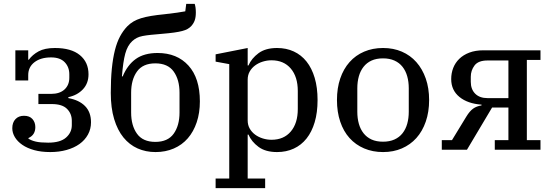

<svg xmlns="http://www.w3.org/2000/svg" viewBox="-20 -780 2883 1000"><path d="M242 12Q195 12 158.5 2Q122 -8 96.5 -25.5Q71 -43 57.5 -65.5Q44 -88 44 -112Q44 -142 60.5 -159.5Q77 -177 105 -177Q134 -177 149 -160Q164 -143 164 -118Q164 -77 128 -61V-58Q143 -48 166.5 -42.5Q190 -37 231 -37Q294 -37 324 -63.5Q354 -90 354 -128V-151Q354 -188 329 -213Q304 -238 250 -238H180V-291H246Q291 -291 316 -314Q341 -337 341 -375V-393Q341 -431 317 -456Q293 -481 246 -481Q192 -481 159.5 -456Q127 -431 127 -389V-361H60V-518H127V-469H130Q149 -495 181 -512.5Q213 -530 266 -530Q351 -530 396 -493Q441 -456 441 -393Q441 -346 412 -315Q383 -284 336 -274V-269Q392 -259 423 -227.5Q454 -196 454 -143Q454 -108 438 -79Q422 -50 394 -30Q366 -10 327 1Q288 12 242 12Z M790 12Q739 12 696.5 -7Q654 -26 623 -64Q592 -102 574.5 -160Q557 -218 557 -296Q557 -368 562.5 -422.5Q568 -477 578.5 -518.5Q589 -560 605 -590Q621 -620 643 -643Q658 -658 675 -668Q692 -678 714.5 -685Q737 -692 767 -697Q797 -702 838 -706Q876 -710 902 -714Q928 -718 945 -721L950 -760H994Q1000 -742 1000 -715Q1000 -690 994 -673.5Q988 -657 975 -643Q967 -635 956.5 -629Q946 -623 929 -618.5Q912 -614 887 -610.5Q862 -607 826 -604Q790 -601 765.5 -598.5Q741 -596 723 -592.5Q705 -589 692.5 -582.5Q680 -576 669 -566Q644 -543 632.5 -501Q621 -459 615 -382H619Q644 -442 687.5 -473Q731 -504 801 -504Q902 -504 961.5 -438.5Q1021 -373 1021 -252Q1021 -192 1004.5 -143Q988 -94 958 -59.5Q928 -25 885 -6.5Q842 12 790 12ZM789 -41Q854 -41 884.5 -83.5Q915 -126 915 -194V-297Q915 -365 884.5 -407.5Q854 -450 789 -450Q724 -450 693.5 -407.5Q663 -365 663 -297V-194Q663 -126 693.5 -83.5Q724 -41 789 -41Z M1103 150H1174V-446L1103 -459V-497L1270 -530V-439H1274Q1290 -476 1326.5 -503Q1363 -530 1423 -530Q1471 -530 1510 -512Q1549 -494 1576.5 -459.5Q1604 -425 1619 -374.5Q1634 -324 1634 -259Q1634 -194 1619 -143.5Q1604 -93 1576.5 -58.5Q1549 -24 1510 -6Q1471 12 1423 12Q1363 12 1326.5 -15Q1290 -42 1274 -79H1270V150H1361V200H1103ZM1394 -52Q1458 -52 1494.5 -95Q1531 -138 1531 -212V-306Q1531 -380 1494.5 -423Q1458 -466 1394 -466Q1371 -466 1348.5 -459Q1326 -452 1308.5 -439Q1291 -426 1280.5 -407.5Q1270 -389 1270 -365V-153Q1270 -129 1280.5 -110.5Q1291 -92 1308.5 -79Q1326 -66 1348.5 -59Q1371 -52 1394 -52Z M1975 -42Q2009 -42 2034.5 -53.5Q2060 -65 2076.5 -86Q2093 -107 2101 -135.5Q2109 -164 2109 -198V-320Q2109 -354 2101 -382.5Q2093 -411 2076.5 -432Q2060 -453 2034.5 -464.5Q2009 -476 1975 -476Q1940 -476 1915 -464.5Q1890 -453 1873.5 -432Q1857 -411 1849 -382.5Q1841 -354 1841 -320V-198Q1841 -164 1849 -135.5Q1857 -107 1873.5 -86Q1890 -65 1915 -53.5Q1940 -42 1975 -42ZM1975 12Q1921 12 1876.5 -7Q1832 -26 1800.5 -61Q1769 -96 1752 -146.5Q1735 -197 1735 -259Q1735 -321 1752 -371Q1769 -421 1800.5 -456.5Q1832 -492 1876.5 -511Q1921 -530 1975 -530Q2029 -530 2073 -511Q2117 -492 2148.5 -456.5Q2180 -421 2197.5 -371Q2215 -321 2215 -259Q2215 -197 2197.5 -146.5Q2180 -96 2148.5 -61Q2117 -26 2073 -7Q2029 12 1975 12Z M2281 -50H2334L2409 -173Q2426 -201 2444 -214Q2462 -227 2488 -231V-235Q2416 -240 2373 -275Q2330 -310 2330 -368Q2330 -399 2340.5 -426Q2351 -453 2372 -473.5Q2393 -494 2424.5 -506Q2456 -518 2498 -518H2795V-468H2724V-50H2795V0H2557V-50H2628V-220H2543L2412 0H2281ZM2628 -269V-465H2519Q2471 -465 2451.5 -439Q2432 -413 2432 -380V-354Q2432 -315 2455 -292Q2478 -269 2519 -269Z"/></svg>

Font: IBM Plex Serif Text
Style: Regular
Weight: 450
Designer: Mike Abbink, Paul van der Laan, Pieter van Rosmalen
Foundry: Bold Monday
Version: Version 3.001